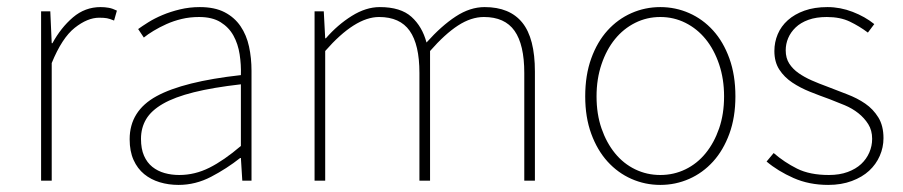

<svg xmlns="http://www.w3.org/2000/svg" viewBox="-20 -510 2550 542"><path d="M96 0V-478H122L126 -388H128Q152 -432 186 -461Q220 -490 264 -490Q276 -490 287 -488Q298 -486 310 -480L302 -452Q290 -457 282 -458.5Q274 -460 260 -460Q227 -460 191 -431.5Q155 -403 126 -332V0Z M484 12Q456 12 431 4.5Q406 -3 387 -18.5Q368 -34 357 -58.5Q346 -83 346 -117Q346 -197 422 -238.5Q498 -280 660 -298Q661 -327 656.5 -356.5Q652 -386 639 -409.5Q626 -433 602.5 -447.5Q579 -462 542 -462Q516 -462 493 -456.5Q470 -451 450 -442Q430 -433 413.5 -423Q397 -413 386 -404L370 -428Q381 -436 398.5 -447Q416 -458 438.5 -467.5Q461 -477 488 -483.5Q515 -490 544 -490Q586 -490 614 -475.5Q642 -461 659 -436Q676 -411 683 -378.5Q690 -346 690 -310V0H664L660 -64H658Q620 -34 576 -11Q532 12 484 12ZM486 -16Q530 -16 571 -36.5Q612 -57 660 -98V-272Q581 -263 527 -249.5Q473 -236 440 -217Q407 -198 392.5 -173.5Q378 -149 378 -118Q378 -90 386.5 -70.5Q395 -51 410 -39Q425 -27 444.5 -21.5Q464 -16 486 -16Z M868 0V-478H894L898 -402H900Q933 -440 973 -465Q1013 -490 1052 -490Q1111 -490 1141.5 -462.5Q1172 -435 1184 -390Q1226 -437 1266.5 -463.5Q1307 -490 1348 -490Q1419 -490 1454.5 -446Q1490 -402 1490 -308V0H1460V-304Q1460 -384 1432.5 -423Q1405 -462 1346 -462Q1310 -462 1273 -438Q1236 -414 1194 -366V0H1164V-304Q1164 -384 1136.5 -423Q1109 -462 1050 -462Q982 -462 898 -366V0Z M1844 12Q1801 12 1762.5 -5Q1724 -22 1695 -54Q1666 -86 1649 -132.5Q1632 -179 1632 -238Q1632 -298 1649 -345Q1666 -392 1695 -424Q1724 -456 1762.5 -473Q1801 -490 1844 -490Q1887 -490 1925.5 -473Q1964 -456 1993 -424Q2022 -392 2039 -345Q2056 -298 2056 -238Q2056 -179 2039 -132.5Q2022 -86 1993 -54Q1964 -22 1925.5 -5Q1887 12 1844 12ZM1844 -16Q1882 -16 1915 -32Q1948 -48 1972 -77.5Q1996 -107 2010 -147.5Q2024 -188 2024 -238Q2024 -287 2010 -328.5Q1996 -370 1972 -399.5Q1948 -429 1915 -445.5Q1882 -462 1844 -462Q1806 -462 1773 -445.5Q1740 -429 1716 -399.5Q1692 -370 1678 -328.5Q1664 -287 1664 -238Q1664 -188 1678 -147.5Q1692 -107 1716 -77.5Q1740 -48 1773 -32Q1806 -16 1844 -16Z M2318 12Q2264 12 2220 -7.5Q2176 -27 2144 -54L2164 -78Q2194 -52 2230 -34Q2266 -16 2320 -16Q2350 -16 2373 -24.5Q2396 -33 2411 -47Q2426 -61 2434 -79.5Q2442 -98 2442 -118Q2442 -142 2431 -159.5Q2420 -177 2403 -190.5Q2386 -204 2364.5 -213Q2343 -222 2322 -230Q2294 -240 2266.5 -251Q2239 -262 2216.5 -277Q2194 -292 2180 -313.5Q2166 -335 2166 -366Q2166 -391 2175.5 -413.5Q2185 -436 2204 -453Q2223 -470 2251 -480Q2279 -490 2316 -490Q2352 -490 2387 -476.5Q2422 -463 2448 -442L2430 -418Q2406 -436 2379 -449Q2352 -462 2314 -462Q2284 -462 2262 -454Q2240 -446 2226 -432.5Q2212 -419 2205 -402.5Q2198 -386 2198 -368Q2198 -346 2208 -330.5Q2218 -315 2234.5 -303.5Q2251 -292 2271.5 -283Q2292 -274 2314 -266Q2342 -255 2371 -244Q2400 -233 2422.5 -217.5Q2445 -202 2459.5 -178.5Q2474 -155 2474 -120Q2474 -94 2463.5 -70Q2453 -46 2433.5 -28Q2414 -10 2384.5 1Q2355 12 2318 12Z"/></svg>

Font: TypoPRO Source Sans Pro
Style: Regular
Weight: 200
Designer: Paul D. Hunt
Foundry: Adobe Systems Incorporated
Version: Version 2.020;PS 2.000;hotconv 1.0.86;makeotf.lib2.5.63406